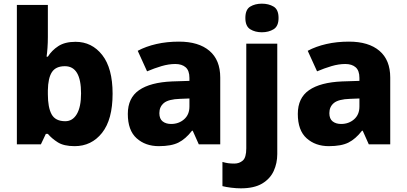

<svg xmlns="http://www.w3.org/2000/svg" viewBox="-20 -787 2218 1047"><path d="M241 -585Q241 -555 239 -526.5Q237 -498 234 -478H241Q262 -512 298 -535.5Q334 -559 392 -559Q481 -559 537.5 -487Q594 -415 594 -276Q594 -135 536.5 -62.5Q479 10 387 10Q328 10 295 -11Q262 -32 241 -57H230L203 0H72V-760H241ZM334 -426Q284 -426 263 -393.5Q242 -361 241 -294V-273Q241 -201 261.5 -163.5Q282 -126 336 -126Q376 -126 399 -165Q422 -204 422 -278Q422 -426 334 -426Z M956 -560Q1063 -560 1122 -510Q1181 -460 1181 -364V0H1064L1031 -74H1027Q992 -29 953 -9.5Q914 10 846 10Q773 10 725 -33Q677 -76 677 -166Q677 -253 738.5 -295.5Q800 -338 919 -343L1013 -346V-362Q1013 -402 992.5 -420Q972 -438 936 -438Q900 -438 861 -426.5Q822 -415 782 -398L731 -510Q776 -534 833 -547Q890 -560 956 -560ZM962 -248Q899 -246 874 -225.5Q849 -205 849 -170Q849 -139 867 -125Q885 -111 913 -111Q955 -111 984 -136.5Q1013 -162 1013 -206V-250Z M1318 -689Q1318 -735 1344.5 -751Q1371 -767 1408 -767Q1445 -767 1472 -751Q1499 -735 1499 -689Q1499 -644 1472 -627.5Q1445 -611 1408 -611Q1371 -611 1344.5 -627.5Q1318 -644 1318 -689ZM1293 240Q1269 240 1240.5 236.5Q1212 233 1193 228V96Q1210 101 1224.5 103Q1239 105 1258 105Q1285 105 1304 88.5Q1323 72 1323 22V-549H1492V53Q1492 103 1472.5 145.5Q1453 188 1409.5 214Q1366 240 1293 240Z M1883 -560Q1990 -560 2049 -510Q2108 -460 2108 -364V0H1991L1958 -74H1954Q1919 -29 1880 -9.5Q1841 10 1773 10Q1700 10 1652 -33Q1604 -76 1604 -166Q1604 -253 1665.5 -295.5Q1727 -338 1846 -343L1940 -346V-362Q1940 -402 1919.5 -420Q1899 -438 1863 -438Q1827 -438 1788 -426.5Q1749 -415 1709 -398L1658 -510Q1703 -534 1760 -547Q1817 -560 1883 -560ZM1889 -248Q1826 -246 1801 -225.5Q1776 -205 1776 -170Q1776 -139 1794 -125Q1812 -111 1840 -111Q1882 -111 1911 -136.5Q1940 -162 1940 -206V-250Z"/></svg>

Font: Noto Sans Malayalam ExtraBold
Style: Regular
Weight: 800
Designer: Jelle Bosma - Monotype Design Team
Foundry: Monotype Imaging Inc.
Version: Version 2.104; ttfautohint (v1.8.4.7-5d5b)